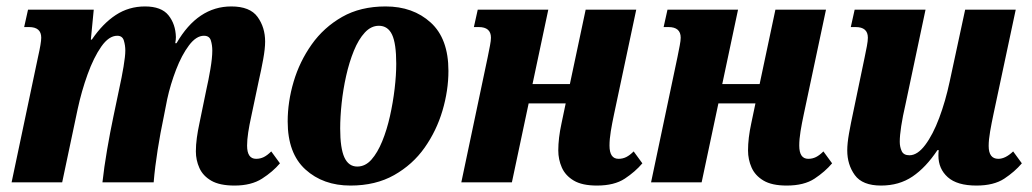

<svg xmlns="http://www.w3.org/2000/svg" viewBox="-20 -566 3203 596"><path d="M708 10Q662 10 636 -5Q610 -20 599 -44.5Q588 -69 588 -96Q588 -116 591 -138Q594 -160 599 -183L621 -290Q627 -316 633 -351Q639 -386 639 -409Q639 -426 634.5 -440.5Q630 -455 613 -455Q589 -455 566.5 -425Q544 -395 526.5 -349.5Q509 -304 499 -258L488 -202Q478 -155 469.5 -101.5Q461 -48 457 0H298Q303 -46 312.5 -101.5Q322 -157 332 -204L350 -290Q358 -326 363.5 -359Q369 -392 369 -409Q369 -425 364.5 -440Q360 -455 344 -455Q318 -455 294.5 -421.5Q271 -388 252 -335.5Q233 -283 221 -227L173 0H16L98 -389Q108 -433 108 -449Q108 -482 70 -482H55L67 -536H271L262 -443H265Q299 -493 339.5 -519.5Q380 -546 430 -546Q481 -546 503 -518.5Q525 -491 526 -451Q526 -447 525.5 -442Q525 -437 524 -432H528Q594 -546 698 -546Q756 -546 779.5 -513.5Q803 -481 803 -437Q803 -415 797 -382Q791 -349 783 -314L760 -205Q754 -178 750.5 -155Q747 -132 747 -114Q747 -73 775 -73Q788 -73 799 -78.5Q810 -84 822 -96L849 -59Q827 -33 793.5 -11.5Q760 10 708 10Z M1068 10Q983 10 928 -40Q873 -90 873 -189Q873 -250 891.5 -312.5Q910 -375 947.5 -428Q985 -481 1042 -513.5Q1099 -546 1177 -546Q1262 -546 1317 -496Q1372 -446 1372 -346Q1372 -285 1353.5 -222.5Q1335 -160 1298 -107.5Q1261 -55 1203.5 -22.5Q1146 10 1068 10ZM1089 -49Q1114 -49 1133 -70.5Q1152 -92 1166.5 -127.5Q1181 -163 1190.5 -205.5Q1200 -248 1205 -290.5Q1210 -333 1210 -368Q1210 -431 1197 -458.5Q1184 -486 1156 -486Q1132 -486 1112.5 -465Q1093 -444 1078.5 -408.5Q1064 -373 1054.5 -330.5Q1045 -288 1040.5 -245.5Q1036 -203 1036 -167Q1036 -106 1049 -77.5Q1062 -49 1089 -49Z M1833 10Q1787 10 1761 -5.5Q1735 -21 1724 -46Q1713 -71 1713 -99Q1713 -137 1723 -183L1736 -245H1621L1569 0H1412L1494 -389Q1498 -409 1501 -424.5Q1504 -440 1504 -449Q1504 -482 1466 -482H1451L1463 -536H1682L1633 -305H1749L1798 -536H1955L1886 -211Q1880 -183 1876 -158.5Q1872 -134 1872 -114Q1872 -73 1900 -73Q1913 -73 1924 -78.5Q1935 -84 1947 -96L1974 -59Q1952 -33 1919.5 -11.5Q1887 10 1833 10Z M2422 10Q2376 10 2350 -5.5Q2324 -21 2313 -46Q2302 -71 2302 -99Q2302 -137 2312 -183L2325 -245H2210L2158 0H2001L2083 -389Q2087 -409 2090 -424.5Q2093 -440 2093 -449Q2093 -482 2055 -482H2040L2052 -536H2271L2222 -305H2338L2387 -536H2544L2475 -211Q2469 -183 2465 -158.5Q2461 -134 2461 -114Q2461 -73 2489 -73Q2502 -73 2513 -78.5Q2524 -84 2536 -96L2563 -59Q2541 -33 2508.5 -11.5Q2476 10 2422 10Z M2715 10Q2657 10 2633.5 -22.5Q2610 -55 2610 -99Q2610 -121 2615.5 -152Q2621 -183 2629 -220L2664 -388Q2668 -407 2671 -423Q2674 -439 2674 -449Q2674 -482 2636 -482H2621L2633 -536H2853L2791 -243Q2782 -204 2777.5 -174.5Q2773 -145 2773 -126Q2773 -110 2779 -97Q2785 -84 2803 -84Q2828 -84 2852 -116Q2876 -148 2895.5 -200Q2915 -252 2928 -313L2976 -536H3133L3064 -212Q3058 -184 3053.5 -158Q3049 -132 3049 -113Q3049 -73 3079 -73Q3101 -73 3125 -96L3152 -59Q3130 -33 3097.5 -11.5Q3065 10 3011 10Q2951 10 2922 -16Q2893 -42 2893 -83Q2893 -93 2894 -100H2890Q2854 -46 2812.5 -18Q2771 10 2715 10Z"/></svg>

Font: Noto Serif Condensed ExtraBold
Style: Italic
Weight: 800
Width: 3
Italic angle: -12°
Designer: Monotype Design Team
Foundry: Monotype Imaging Inc.
Version: Version 2.014; ttfautohint (v1.8.4.7-5d5b)